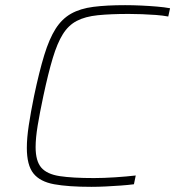

<svg xmlns="http://www.w3.org/2000/svg" viewBox="-20 -716 679 744"><path d="M334 8Q245 8 190 -2Q135 -12 109.5 -44Q84 -76 84 -143Q84 -181 91.5 -230.5Q99 -280 112 -344Q132 -439 151.5 -502.5Q171 -566 195.5 -604.5Q220 -643 255.5 -663Q291 -683 342 -689.5Q393 -696 465 -696Q495 -696 527 -694.5Q559 -693 588.5 -690.5Q618 -688 639 -684L632 -652Q611 -656 584.5 -658Q558 -660 530.5 -661Q503 -662 479 -662Q408 -662 359 -657Q310 -652 277.5 -635Q245 -618 223.5 -583.5Q202 -549 184.5 -491Q167 -433 148 -344Q134 -278 126 -229.5Q118 -181 118 -146Q118 -92 140 -66.5Q162 -41 211.5 -33.5Q261 -26 344 -26Q382 -26 427 -29Q472 -32 506 -36L499 -2Q476 1 448 3Q420 5 390.5 6.5Q361 8 334 8Z"/></svg>

Font: Saira SemiExpanded Thin
Style: Italic
Weight: 250
Width: 6
Italic angle: -12°
Designer: Hector Gatti with collaboration of the Omnibus-Type team
Foundry: Omnibus-Type
Version: Version 1.101